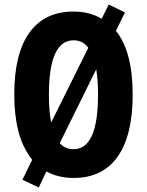

<svg xmlns="http://www.w3.org/2000/svg" viewBox="-20 -776 649 848"><path d="M566 -358Q566 -178 499.5 -84Q433 10 305 10Q237 10 185 -19L151 52L79 18L122 -70Q78 -128 60.5 -198.5Q43 -269 43 -359Q43 -539 110 -632Q177 -725 305 -725Q376 -725 429 -693L460 -756L532 -721L492 -640Q566 -548 566 -358ZM196 -358Q196 -285 206 -235L370 -565Q346 -598 305 -598Q196 -598 196 -358ZM413 -358Q413 -423 405 -470L244 -144Q267 -117 305 -117Q413 -117 413 -358Z"/></svg>

Font: Noto Sans Sinhala ExtraCondensed ExtraBold
Style: Regular
Weight: 800
Width: 2
Designer: Jelle Bosma - Monotype Design Team
Foundry: Monotype Imaging Inc.
Version: Version 2.006; ttfautohint (v1.8.4.7-5d5b)